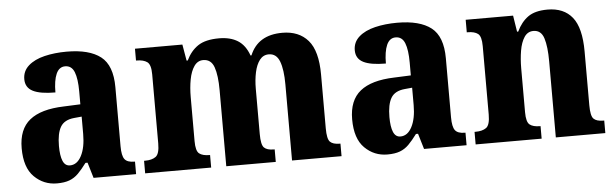

<svg xmlns="http://www.w3.org/2000/svg" viewBox="-41 -681 2639 823"><g transform="rotate(-5 1278.5 -269.5)"><path d="M175 10Q118 10 77.5 -30Q37 -70 37 -153Q37 -235 85.5 -274Q134 -313 232 -316L304 -319V-374Q304 -429 292.5 -458Q281 -487 253 -487Q227 -487 214.5 -458.5Q202 -430 202 -379Q137 -379 105.5 -395Q74 -411 74 -447Q74 -482 100 -505Q126 -528 169.5 -538.5Q213 -549 265 -549Q362 -549 411 -511Q460 -473 460 -379V-125Q460 -84 471.5 -69Q483 -54 513 -54H516V0H333L313 -67H304Q284 -40 267 -23Q250 -6 228.5 2Q207 10 175 10ZM237 -62Q268 -62 286.5 -97.5Q305 -133 305 -191V-266L273 -263Q230 -259 213.5 -231Q197 -203 197 -149Q197 -107 206.5 -84.5Q216 -62 237 -62Z M555 0V-54H560Q589 -54 605.5 -66Q622 -78 622 -123V-420Q622 -462 606 -473.5Q590 -485 561 -485H558V-536H762L774 -466H779Q798 -506 830 -527.5Q862 -549 921 -549Q969 -549 1001 -529Q1033 -509 1049 -464H1053Q1088 -549 1193 -549Q1264 -549 1303.5 -503.5Q1343 -458 1343 -356V-125Q1343 -79 1355.5 -66.5Q1368 -54 1397 -54H1400V0H1187V-327Q1187 -391 1173.5 -426.5Q1160 -462 1127 -462Q1103 -462 1088 -442.5Q1073 -423 1066 -390.5Q1059 -358 1059 -320V-125Q1059 -79 1071.5 -66.5Q1084 -54 1113 -54H1117V0H904V-327Q904 -391 891.5 -426.5Q879 -462 845 -462Q821 -462 806 -440.5Q791 -419 784.5 -384Q778 -349 778 -308V-119Q778 -77 792.5 -65.5Q807 -54 837 -54H839V0Z M1597 10Q1540 10 1499.5 -30Q1459 -70 1459 -153Q1459 -235 1507.5 -274Q1556 -313 1654 -316L1726 -319V-374Q1726 -429 1714.5 -458Q1703 -487 1675 -487Q1649 -487 1636.5 -458.5Q1624 -430 1624 -379Q1559 -379 1527.5 -395Q1496 -411 1496 -447Q1496 -482 1522 -505Q1548 -528 1591.5 -538.5Q1635 -549 1687 -549Q1784 -549 1833 -511Q1882 -473 1882 -379V-125Q1882 -84 1893.5 -69Q1905 -54 1935 -54H1938V0H1755L1735 -67H1726Q1706 -40 1689 -23Q1672 -6 1650.5 2Q1629 10 1597 10ZM1659 -62Q1690 -62 1708.5 -97.5Q1727 -133 1727 -191V-266L1695 -263Q1652 -259 1635.5 -231Q1619 -203 1619 -149Q1619 -107 1628.5 -84.5Q1638 -62 1659 -62Z M1977 0V-54H1981Q2011 -54 2027.5 -66Q2044 -78 2044 -123V-417Q2044 -459 2029 -470.5Q2014 -482 1985 -482H1981V-536H2185L2196 -466H2201Q2220 -506 2250 -527.5Q2280 -549 2334 -549Q2404 -549 2440.5 -503.5Q2477 -458 2477 -356V-125Q2477 -79 2489.5 -66.5Q2502 -54 2531 -54H2535V0H2322V-327Q2322 -391 2310.5 -427Q2299 -463 2266 -463Q2241 -463 2226.5 -441Q2212 -419 2206 -383.5Q2200 -348 2200 -308V-119Q2200 -77 2214.5 -65.5Q2229 -54 2258 -54H2261V0Z"/></g></svg>

Font: Noto Serif Tamil Condensed ExtraBold
Style: Italic
Weight: 800
Width: 3
Italic angle: -12°
Designer: Indian Type Foundry, Tom Grace, and the Monotype Design Team
Foundry: Monotype Imaging Inc.
Version: Version 2.003; ttfautohint (v1.8.4.7-5d5b)